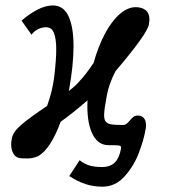

<svg xmlns="http://www.w3.org/2000/svg" viewBox="-20 -572 640 722"><path d="M240.5 90 279.5 30.5Q297 44.5 316 50.2Q335 56 364 56Q395 56 412 38.8Q429 21.5 435 -13Q436.5 -21.5 431.2 -23.8Q426 -26 406.5 -26H389Q349.5 -26 329 -65.5Q308.5 -105 308.5 -173Q308.5 -187 309 -194.5Q253.5 -146.5 208 -114Q190.5 -66 169 -32Q147.5 2 122.5 15.5Q102.5 24 84.5 23.8Q66.5 23.5 65 23.5Q42 23.5 32 8.2Q22 -7 22 -28.5Q22 -40 24.5 -51Q28.5 -76 61.2 -103.8Q94 -131.5 157 -173.5Q177 -228 184 -284Q191.5 -348.5 191.5 -386.5Q191.5 -425.5 183 -447.5Q174.5 -469.5 153.5 -469.5Q137 -469.5 121.8 -461.5Q106.5 -453.5 98.5 -441.5L61 -494.5Q90.5 -520 121 -535.8Q151.5 -551.5 179 -551.5Q219 -551.5 237.8 -510.8Q256.5 -470 256.5 -399Q256.5 -328 240 -236L239 -230Q266.5 -251 279.5 -267.5Q300 -288 332 -335.5Q349 -396.5 374 -444Q399 -491.5 429.2 -518.2Q459.5 -545 490 -545Q514 -545 528 -533.5Q542 -522 542 -498Q542 -493.5 540 -480.5Q534.5 -445.5 414.5 -304.5Q389 -255.5 381.5 -211.5Q377 -188 374.2 -168.8Q371.5 -149.5 371.5 -138.5Q371.5 -122 378 -114.2Q384.5 -106.5 398.8 -104.2Q413 -102 443 -102Q450 -102 455.2 -106Q460.5 -110 468 -118.5Q475 -127.5 481.8 -132.5Q488.5 -137.5 497.5 -137.5Q513 -137.5 521 -128Q529 -118.5 529 -101Q529 -91.5 527 -83Q520.5 -45.5 501.8 3.8Q483 53 448.2 91.5Q413.5 130 365 130Q330.5 130 300.2 119.8Q270 109.5 240.5 90Z"/></svg>

Font: JuliaMono SemiBoldItalic
Style: Regular
Weight: 600
Italic angle: -9°
Monospace: yes
Designer: cormullion
Foundry: corm
Version: Version 0.049; ttfautohint (v1.8.4)